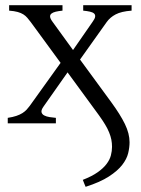

<svg xmlns="http://www.w3.org/2000/svg" viewBox="-20 -474 543 738"><path d="M260.7 -281.7 335.9 -390.1Q344.7 -401.9 345.7 -409.7Q346.7 -417.5 341.6 -422.1Q336.4 -426.8 325.7 -429.2Q314.9 -431.6 299.8 -433.1V-454.1H485.8V-433.1Q446.3 -430.2 424.6 -418.7Q402.8 -407.2 390.1 -389.2L287.6 -245.1L407.7 -81.1Q442.4 -33.7 460.2 2.9Q478 39.6 478 72.8Q478 92.3 472.7 114.7Q467.3 137.2 449.7 159.9Q432.1 182.6 398.7 204.3Q365.2 226.1 309.1 244.1Q307.6 240.2 304.2 232.4Q300.8 224.6 298.3 217.3Q333.5 203.6 355.2 188.2Q377 172.9 389.4 156.5Q401.9 140.1 406.2 123.3Q410.6 106.4 410.6 90.3Q410.6 76.2 408 62.7Q405.3 49.3 399.4 34.9Q393.6 20.5 384 4.6Q374.5 -11.2 360.8 -30.3L239.7 -195.8L147 -64Q137.7 -50.8 139.6 -42.7Q141.6 -34.7 149.9 -30.3Q158.2 -25.9 170.7 -23.9Q183.1 -22 194.8 -21V0H9.8V-21Q29.3 -23.9 43 -28.6Q56.6 -33.2 66.2 -39.3Q75.7 -45.4 82.3 -52.5Q88.9 -59.6 94.2 -66.9L212.9 -232.4L98.1 -389.2Q91.3 -397.9 85 -405.5Q78.6 -413.1 69.8 -418.7Q61 -424.3 47.9 -428Q34.7 -431.6 15.1 -433.1V-454.1H220.2V-433.1Q205.1 -431.6 194.1 -429Q183.1 -426.3 177.5 -421.6Q171.9 -417 172.6 -409.4Q173.3 -401.9 182.1 -390.1Z"/></svg>

Font: Noto Serif Devanagari
Style: Bold
Weight: 700
Designer: Monotype Design Team
Foundry: Monotype Imaging Inc.
Version: Version 1.01